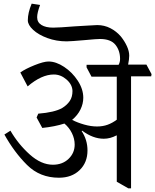

<svg xmlns="http://www.w3.org/2000/svg" viewBox="-20 -998 849 1049"><path d="M806 -581H696V31H681L618 -5V-258H616Q582 -240 547 -240Q488 -240 429 -284L426 -282Q458 -234 458 -176Q458 -110 415 -68.5Q372 -27 302 -27Q198 -27 128 -96.5Q58 -166 4 -263L37 -284Q80 -210 142.5 -154Q205 -98 269 -98Q321 -98 354.5 -130Q388 -162 388 -208Q388 -240 373 -270.5Q358 -301 332 -323Q279 -306 211 -299L180 -356L189 -377Q278 -384 320 -408Q346 -424 361 -446Q376 -468 376 -501Q375 -536 343.5 -563.5Q312 -591 274 -591Q207 -591 131 -526L91 -602Q119 -622 169 -642Q219 -662 245 -662Q286 -662 330.5 -632.5Q375 -603 405 -557Q435 -511 435 -464Q435 -431 419.5 -399.5Q404 -368 374 -343Q403 -328 440 -317.5Q477 -307 510 -307Q542 -307 568 -316.5Q594 -326 618 -344V-579H480L453 -630V-644H628Q636 -658 636 -676Q636 -722 610.5 -753.5Q585 -785 526 -785Q507 -785 445 -779Q366 -772 344 -772Q288 -772 239 -790Q190 -808 161 -835Q132 -862 132 -887Q132 -928 153 -978L199 -971Q183 -928 183 -904Q183 -876 206.5 -861.5Q230 -847 270 -847Q302 -847 388 -854Q413 -855 455 -858Q497 -861 511 -861Q550 -861 583 -844Q616 -827 640 -799Q661 -773 673.5 -745.5Q686 -718 686 -694Q686 -675 680 -645H780L808 -593Z"/></svg>

Font: Martel
Style: Regular
Weight: 400
Designer: Dan Reynolds
Foundry: Dan Reynolds
Version: Version 1.001; ttfautohint (v1.1) -l 5 -r 5 -G 72 -x 0 -D la